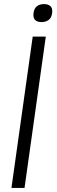

<svg xmlns="http://www.w3.org/2000/svg" viewBox="-20 -919 280 939"><path d="M140 -740H204L100 0H36ZM183 -811Q162 -811 151.5 -821.5Q141 -832 144 -855Q147 -878 160.5 -888.5Q174 -899 195 -899Q216 -899 227 -888.5Q238 -878 235 -855Q232 -832 218 -821.5Q204 -811 183 -811Z"/></svg>

Font: Plata Sans Light
Style: Italic
Weight: 300
Italic angle: -8°
Designer: Pablo Impallari, Andres Torresi, & Cristiano Sobral
Foundry: Pablo Impallari, Andres Torresi, & Cristiano Sobral
Version: Version 1.00;December 28, 2019;FontCreator 12.0.0.2547 64-bi